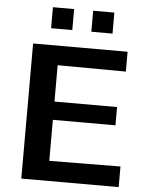

<svg xmlns="http://www.w3.org/2000/svg" viewBox="-59 -937 755 984"><g transform="rotate(5 318.5 -444.5)"><path d="M173 -781V-889H282V-781ZM380 -781V-889H489V-781ZM88 0V-695H574V-593L223 -595V-408H545V-314H223V-103L589 -106V0Z"/></g></svg>

Font: Coval
Style: Bold
Weight: 700
Foundry: Context Ltd
Version: Version 001.000